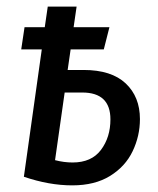

<svg xmlns="http://www.w3.org/2000/svg" viewBox="-20 -547 477 579"><path d="M402 -188Q402 -137 380 -91Q358 -45 312 -16.5Q266 12 198 12Q128 12 52 -14L106 -398H44L54 -465H115L124 -527H211L202 -465H310L293 -398H193L184 -336H232Q316 -336 359 -295.5Q402 -255 402 -188ZM313 -187Q313 -268 228 -268H175L146 -64Q173 -57 199 -57Q256 -57 284.5 -95Q313 -133 313 -187Z"/></svg>

Font: Fira Sans Compressed
Style: Italic
Weight: 400
Width: 1
Italic angle: -8°
Designer: bBox Type GmbH & Carrois Corporate GbR & Edenspiekermann AG
Foundry: bBox Type GmbH & Carrois Corporate GbR & Edenspiekermann AG
Version: Version 4.301